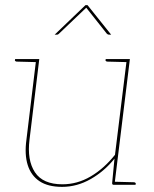

<svg xmlns="http://www.w3.org/2000/svg" viewBox="-20 -720 600 748"><path d="M222 8Q167 8 134 -14Q101 -36 88 -77Q75 -118 83 -176L121 -490H133L95 -176Q85 -96 116 -49Q147 -2 223 -2Q281 -2 333 -32.5Q385 -63 428 -117L474 -490H486L426 0H423Q416 0 417 -8L426 -102Q387 -53 333.5 -22.5Q280 8 222 8ZM423 0 425 -12 502 -10Q504 -10 506.5 -8.5Q509 -7 509 -5L508 0ZM124 -490 122 -478 45 -480Q43 -480 40.5 -481.5Q38 -483 38 -485L39 -490ZM477 -490 475 -478 398 -480Q396 -480 393.5 -481.5Q391 -483 391 -485L392 -490ZM193 -585 313 -700H321L413 -585H404Q400 -585 396 -589L316 -690L210 -589Q209 -588 207 -586.5Q205 -585 202 -585Z"/></svg>

Font: Aleo Thin
Style: Italic
Weight: 250
Italic angle: -7°
Designer: Alessio Laiso
Foundry: Alessio Laiso
Version: Version 2.001;gftools[0.9.29]